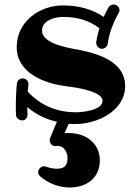

<svg xmlns="http://www.w3.org/2000/svg" viewBox="-20 -520 612 850"><path d="M422 190C422 116 362 69 285 69H266L284 28C295 29 306 29 317 29C408 29 534 -28 534 -139C534 -244 422 -281 331 -299C294 -306 166 -324 166 -384C166 -429 220 -445 259 -445C316 -445 373 -432 420 -395C414 -375 409 -354 406 -334V-330C406 -317 417 -304 431 -304C444 -304 455 -314 457 -326C463 -372 480 -418 505 -462C508 -466 509 -470 509 -475C509 -488 498 -500 483 -500C475 -500 466 -496 461 -488C453 -474 445 -459 439 -445C388 -480 326 -496 259 -496C156 -496 54 -426 54 -311C54 -199 172 -149 283 -137C308 -134 434 -117 434 -74C434 -32 347 -23 317 -23C234 -23 162 -51 103 -114C104 -132 106 -145 106 -145V-148C106 -160 96 -173 80 -173C67 -173 56 -163 55 -150C54 -147 50 -98 50 -50C50 -36 50 -23 51 -10C52 3 64 13 79 13C92 13 102 1 102 -12V-14C101 -24 101 -35 101 -46C139 -13 183 8 232 19L202 91C201 94 200 98 200 101C200 114 210 127 225 127C228 127 231 126 237 126C263 126 279 154 279 180C279 212 266 227 231 227C212 227 193 221 184 218C181 217 178 216 175 216C163 216 149 228 149 242C149 249 152 256 158 261C195 293 243 310 289 310C361 310 422 270 422 190Z"/></svg>

Font: Ribeye
Style: Regular
Weight: 400
Designer: Astigmatic (AOETI)
Foundry: Astigmatic (AOETI)
Version: Version 1.000